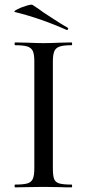

<svg xmlns="http://www.w3.org/2000/svg" viewBox="-20 -808 375 828"><path d="M289 -12Q291 -12 291 -6Q291 0 289 0Q257 0 239 -1L167 -2L97 -1Q78 0 45 0Q43 0 43 -6Q43 -12 45 -12Q81 -12 98 -17Q115 -22 121.5 -36.5Q128 -51 128 -81V-544Q128 -574 121.5 -588Q115 -602 98 -607.5Q81 -613 45 -613Q43 -613 43 -619Q43 -625 45 -625L97 -624Q141 -622 167 -622Q196 -622 240 -624L289 -625Q291 -625 291 -619Q291 -613 289 -613Q253 -613 236.5 -607Q220 -601 214 -586.5Q208 -572 208 -542V-81Q208 -50 213.5 -36Q219 -22 235.5 -17Q252 -12 289 -12ZM45 -756Q36 -758 53 -767Q70 -776 93 -783Q116 -790 120 -787Q144 -772 168 -754Q178 -748 209.5 -727Q241 -706 271 -689Q274 -688 274 -685Q274 -682 272 -680Q270 -678 267 -679Q155 -729 45 -756Z"/></svg>

Font: Cormorant Garamond Medium
Style: Regular
Weight: 500
Designer: Christian Thalmann (Catharsis Fonts)
Foundry: Catharsis Fonts
Version: Version 4.000